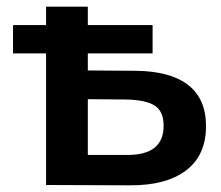

<svg xmlns="http://www.w3.org/2000/svg" viewBox="-20 -554 662 575"><path d="M597 -176Q597 -89 537 -43.5Q477 2 367 1L118 0V-394H19V-479H118V-534H243V-479H437V-394H243V-343L386 -342Q490 -341 543.5 -299.5Q597 -258 597 -176ZM470 -177Q470 -221 443 -238Q416 -255 357 -256L243 -257V-90H357Q470 -88 470 -177Z"/></svg>

Font: CMG Sans SemiBold
Style: Regular
Weight: 600
Designer: Julieta Ulanovsky
Foundry: Julieta Ulanovsky
Version: Version 7.200